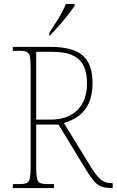

<svg xmlns="http://www.w3.org/2000/svg" viewBox="-20 -951 590 971"><path d="M45 0V-20H79Q104 -20 116 -26Q128 -32 131.5 -51Q135 -70 135 -108V-606Q135 -645 131.5 -663.5Q128 -682 116 -688Q104 -694 79 -694H45V-714H234Q348 -714 398 -670.5Q448 -627 448 -531Q448 -469 428.5 -428Q409 -387 376 -363.5Q343 -340 303 -329L440 -106Q468 -61 489.5 -43Q511 -25 541 -25H550V0H547Q512 0 491.5 -8Q471 -16 454.5 -36Q438 -56 416 -91L276 -321H163V-108Q163 -70 166.5 -51Q170 -32 182 -26Q194 -20 219 -20H253V0ZM233 -346Q323 -346 371.5 -394.5Q420 -443 420 -531Q420 -580 404 -615.5Q388 -651 349.5 -670Q311 -689 243 -689H163V-346ZM229 -784Q251 -818 275.5 -857.5Q300 -897 313 -931H357V-921Q346 -904 324 -876Q302 -848 277 -819.5Q252 -791 232 -771H229Z"/></svg>

Font: Noto Serif Ethiopic SemiCondensed Thin
Style: Regular
Weight: 100
Width: 4
Designer: Monotype Design Team
Foundry: Monotype Imaging Inc.
Version: Version 2.102; ttfautohint (v1.8.4.7-5d5b)